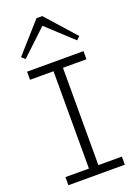

<svg xmlns="http://www.w3.org/2000/svg" viewBox="-176 -1022 771 1090"><g transform="rotate(-20 209.5 -476.5)"><path d="M181 -28V-661H238V-28ZM39 0V-49H380V0ZM39 -637V-686H380V-637ZM56 -756 35 -775 193 -953H228L387 -775L367 -756L210 -901Z"/></g></svg>

Font: BioRhyme ExtraBold Light
Style: Regular
Weight: 300
Version: Version 1.600;gftools[0.9.33]